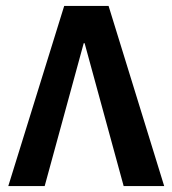

<svg xmlns="http://www.w3.org/2000/svg" viewBox="-20 -629 582 649"><path d="M197 -609H347L535 0H398L266 -483H263L131 0H8Z"/></svg>

Font: IBM Plex Sans Arabic SmBld
Style: Regular
Weight: 600
Designer: Mike Abbink, Paul van der Laan, Pieter van Rosmalen, Wael Morcos, Khajak Apelian
Foundry: Bold Monday
Version: Version 1.005